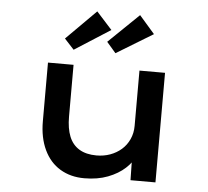

<svg xmlns="http://www.w3.org/2000/svg" viewBox="-55 -851 999 920"><g transform="rotate(5 444.5 -391.0)"><path d="M383 10Q317 10 267 -20Q217 -50 189.5 -108Q162 -166 162 -245V-527H285V-278Q285 -221 300.5 -182.5Q316 -144 349 -124Q382 -104 432 -104Q467 -104 497.5 -115Q528 -126 551.5 -146.5Q575 -167 588.5 -196.5Q602 -226 602 -261V-527H725V0H605L603 -110L625 -122Q612 -89 579 -58.5Q546 -28 496.5 -9Q447 10 383 10ZM480 -600 436 -651 582 -792 656 -707ZM279 -599 233 -649 376 -792 451 -709Z"/></g></svg>

Font: Lexend Peta Medium
Style: Regular
Weight: 500
Designer: Bonnie Shaver-Troup, Thomas Jockin
Foundry: Lexend
Version: Version 1.007